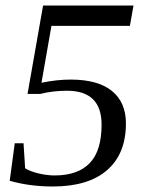

<svg xmlns="http://www.w3.org/2000/svg" viewBox="-20 -675 540 705"><path d="M239.3 -382.8Q339.4 -382.8 390.9 -341.1Q442.4 -299.3 442.4 -221.7Q442.4 -110.4 373.3 -50.3Q304.2 9.8 173.8 9.8Q89.4 9.8 15.6 -11.2L34.2 -148.9H66.4L72.3 -57.1Q89.8 -45.9 121.1 -38.3Q152.3 -30.8 180.7 -30.8Q266.1 -30.8 309.6 -76.2Q353 -121.6 353 -217.3Q353 -341.8 226.1 -341.8Q173.3 -341.8 127.9 -330.1H81.1L138.2 -654.8H470.2L457 -580.1H168.9L132.3 -371.1Q188 -382.8 239.3 -382.8Z"/></svg>

Font: Tinos
Style: Italic
Weight: 400
Italic angle: -16.333°
Designer: Steve Matteson
Foundry: Monotype Imaging Inc.
Version: Version 1.32